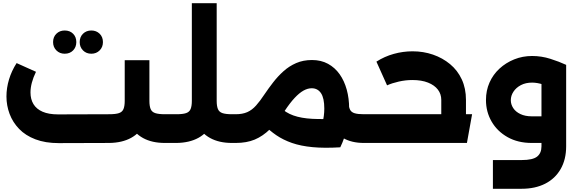

<svg xmlns="http://www.w3.org/2000/svg" viewBox="-20 -886 3583 1190"><path d="M344 1Q261 1 199.5 -22.5Q138 -46 98.5 -87Q59 -128 39.5 -180Q20 -232 20 -288Q20 -341 36 -394Q52 -447 83 -495L203 -441Q186 -406 177.5 -374Q169 -342 169 -313Q169 -271 187.5 -240.5Q206 -210 244 -193.5Q282 -177 340 -177L657 -178Q697 -178 717.5 -185Q738 -192 745.5 -210.5Q753 -229 753 -261V-513H906V-261Q906 -178 877 -120Q848 -62 792.5 -31.5Q737 -1 657 0ZM1002 0Q922 0 866.5 -30.5Q811 -61 782 -119.5Q753 -178 753 -261H906Q906 -229 913.5 -210.5Q921 -192 942 -185Q963 -178 1002 -178H1029V0ZM1029 0V-178Q1038 -178 1043.5 -154Q1049 -130 1049 -90Q1049 -49 1043.5 -24.5Q1038 0 1029 0ZM546 -553Q515 -553 494.5 -573.5Q474 -594 474 -625Q474 -657 494.5 -677Q515 -697 546 -697Q577 -697 597.5 -677Q618 -657 618 -625Q618 -594 597.5 -573.5Q577 -553 546 -553ZM381 -553Q350 -553 329.5 -573.5Q309 -594 309 -625Q309 -657 329.5 -677Q350 -697 381 -697Q413 -697 433 -677Q453 -657 453 -625Q453 -594 433 -573.5Q413 -553 381 -553Z M1029 0V-178H1074Q1113 -178 1133.5 -185Q1154 -192 1161.5 -210.5Q1169 -229 1169 -261V-866H1323V-261Q1323 -178 1294 -120Q1265 -62 1209.5 -31.5Q1154 -1 1074 0ZM1418 0Q1338 0 1282.5 -30.5Q1227 -61 1198 -119.5Q1169 -178 1169 -261H1323Q1323 -229 1330.5 -210.5Q1338 -192 1358.5 -185Q1379 -178 1418 -178H1441V0ZM1441 0V-178Q1451 -178 1456 -154Q1461 -130 1461 -90Q1461 -49 1456 -24.5Q1451 0 1441 0ZM1029 0Q1020 0 1014.5 -24.5Q1009 -49 1009 -90Q1009 -130 1014.5 -154Q1020 -178 1029 -178Z M2235 0Q2160 0 2106.5 -30.5Q2053 -61 2024.5 -119.5Q1996 -178 1996 -261V-281L2133 -272L2140 -249Q2142 -221 2150 -205.5Q2158 -190 2178.5 -184Q2199 -178 2235 -178H2272V0ZM1441 0Q1432 0 1426.5 -24.5Q1421 -49 1421 -90Q1421 -130 1426.5 -154Q1432 -178 1441 -178ZM1441 0V-178Q1483 -178 1512.5 -191Q1542 -204 1567 -232Q1592 -260 1619 -301Q1644 -338 1673 -375.5Q1702 -413 1737 -444.5Q1772 -476 1815.5 -495Q1859 -514 1914 -514Q1970 -514 2013 -490.5Q2056 -467 2085 -426Q2114 -385 2129 -330.5Q2144 -276 2144 -213Q2144 -157 2130 -92.5Q2116 -28 2089 27L1943 -37Q1966 -77 1978 -122Q1990 -167 1990 -213Q1990 -278 1969.5 -308.5Q1949 -339 1912 -339Q1887 -339 1861 -324.5Q1835 -310 1806 -279Q1777 -248 1744 -198Q1698 -129 1653.5 -85.5Q1609 -42 1559 -21Q1509 0 1441 0ZM2081 -151 2089 27Q1990 33 1917 26Q1844 19 1789.5 0Q1735 -19 1692.5 -48Q1650 -77 1613 -115L1715 -223Q1749 -188 1798 -170.5Q1847 -153 1916 -149.5Q1985 -146 2081 -151ZM2272 0V-178Q2281 -178 2286.5 -154Q2292 -130 2292 -90Q2292 -49 2286.5 -24.5Q2281 0 2272 0Z M2715 -97V-267Q2715 -303 2694 -330.5Q2673 -358 2633 -374Q2593 -390 2536 -390Q2494 -390 2452 -380.5Q2410 -371 2379 -357L2313 -504Q2363 -536 2420.5 -552Q2478 -568 2537 -568Q2604 -568 2663.5 -547.5Q2723 -527 2769.5 -488.5Q2816 -450 2842 -394Q2868 -338 2868 -267V-97ZM2272 0V-178H2906L2874 0ZM2272 0Q2263 0 2257.5 -24.5Q2252 -49 2252 -90Q2252 -130 2257.5 -154Q2263 -178 2272 -178Z M3035 284V106H3213Q3282 106 3309 84.5Q3336 63 3336 21V-484H3489V21Q3489 102 3455 161.5Q3421 221 3359 252.5Q3297 284 3213 284ZM3276 0Q3190 0 3126 -36Q3062 -72 3027 -132.5Q2992 -193 2992 -266Q2992 -325 3014 -374.5Q3036 -424 3075.5 -460.5Q3115 -497 3167 -518Q3219 -539 3278 -539Q3336 -539 3391 -521.5Q3446 -504 3489 -484L3426 -326Q3342 -374 3278 -374Q3238 -374 3208.5 -358.5Q3179 -343 3162.5 -318Q3146 -293 3146 -265Q3146 -239 3161 -216Q3176 -193 3205.5 -179Q3235 -165 3276 -165H3435V0Z"/></svg>

Font: Alexandria
Style: Bold
Weight: 700
Designer: Mohamed Gaber
Foundry: Kief Type Foundry
Version: Version 5.100